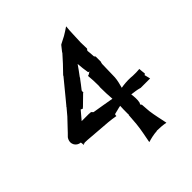

<svg xmlns="http://www.w3.org/2000/svg" viewBox="-174 -708 843 843"><g transform="rotate(-45 247.5 -286.5)"><path d="M32 -246C13 -219 30 -191 56 -189C57 -183 58 -174 57 -173C58 -173 63 -175 68 -177C79 -177 91 -176 102 -175L204 -167C219 -166 235 -163 248 -161H249C248 -163 249 -168 250 -170V-171C265 -174 279 -179 292 -181C291 -166 291 -150 291 -135V-132C291 -132 291 -129 292 -128L290 -126L286 -74C283 -42 275 -7 270 21L271 22C286 17 308 12 327 11L329 10C347 10 368 12 383 15V14C378 -12 370 -44 366 -75L363 -116C362 -118 360 -122 358 -123C359 -125 361 -128 362 -130C366 -145 364 -168 362 -182C376 -180 395 -178 408 -174C409 -174 410 -173 411 -173H470C467 -182 466 -192 463 -201C466 -201 467 -203 469 -205C467 -216 467 -226 466 -235V-236C452 -235 438 -234 424 -235L411 -236C392 -237 369 -235 353 -232C357 -247 363 -268 364 -286L366 -367L367 -372C367 -373 368 -377 369 -377V-411C367 -411 365 -415 364 -417C364 -429 362 -443 361 -454C362 -454 364 -457 364 -458C365 -459 366 -461 367 -461V-462C367 -473 366 -488 366 -500L368 -549C368 -565 370 -581 371 -595H370C359 -588 347 -579 334 -572L301 -555L300 -554H299L280 -530C279 -529 278 -527 277 -526H278C256 -501 234 -477 210 -453C209 -452 209 -450 208 -449L148 -376C140 -367 132 -356 124 -347H123C123 -347 122.6 -345.6 122 -344C113 -334 104 -322 95 -312L59 -274C51 -265 41 -255 32 -246ZM59 -175C60 -176 62 -177 62 -177H65ZM119 -338C120 -339 121 -341 122 -342C121 -340 120 -339 119 -338ZM125 -253 158 -292C159 -292 160 -292 160 -291C161 -291 166 -289 166 -288H167C167 -289 171 -292 172 -292L217 -336H220C219 -337 219 -338 219 -338V-340L220 -348C231 -361 243 -378 253 -391V-390C253 -390 255 -393 255 -394L256 -396C268 -411 279 -428 290 -443C291 -424 294 -404 297 -385C299 -384 302 -383 304 -383C298 -381 292 -374 286 -374H285C287 -355 288 -331 288 -311L287 -300C287 -276 288 -249 290 -227C258 -232 224 -239 190 -244C189 -245 181 -252 183 -252L182 -253C182 -252 177 -252 176 -252L172 -253Z"/></g></svg>

Font: Charger Mayhem
Style: Regular
Weight: 400
Designer: Jasper
Foundry: Cannot Into Space Fonts
Version: Version 0.98